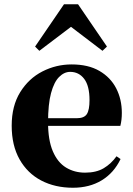

<svg xmlns="http://www.w3.org/2000/svg" viewBox="-20 -866 626 903"><path d="M323 17Q239 17 174 -17Q109 -51 72 -116.5Q35 -182 35 -275Q35 -368 75 -432.5Q115 -497 179.5 -530Q244 -563 317 -563Q395 -563 447.5 -532.5Q500 -502 526.5 -450.5Q553 -399 553 -335Q553 -301 546 -274H104V-310H341Q376 -310 388.5 -329.5Q401 -349 401 -395Q401 -462 376 -495Q351 -528 310 -528Q282 -528 258 -504Q234 -480 220 -428Q206 -376 206 -290Q206 -207 228.5 -154.5Q251 -102 290.5 -78Q330 -54 380 -54Q433 -54 468 -75Q503 -96 528 -131L547 -118Q516 -53 458.5 -18Q401 17 323 17ZM462 -627 269 -774H359L165 -627L145 -647L281 -846H347L483 -647Z"/></svg>

Font: Noto Serif TC ExtraLight Black
Style: Regular
Weight: 900
Version: Version 2.003-H1;hotconv 1.1.1;makeotfexe 2.6.0